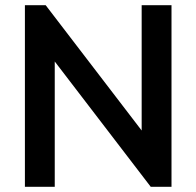

<svg xmlns="http://www.w3.org/2000/svg" viewBox="-20 -720 757 740"><path d="M76 0V-700H156L526 -217V-700H641V0H561L191 -483V0Z"/></svg>

Font: Outfit Medium
Style: Regular
Weight: 500
Designer: Rodrigo Fuenzalida
Foundry: fragTYPE
Version: Version 1.100; ttfautohint (v1.8.4.7-5d5b);gftools[0.9.27]